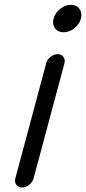

<svg xmlns="http://www.w3.org/2000/svg" viewBox="-20 -559 363 809"><path d="M174.6 -292.2Q178.7 -308.1 193.1 -319.5Q207.5 -330.8 223.1 -330.8Q239 -330.8 247.3 -319.3Q255.6 -307.9 251.5 -292.2L121.6 192.4Q117.4 208 103 219.4Q88.6 230.7 72.8 230.7Q57.1 230.7 48.8 219.5Q40.5 208.3 44.7 192.4ZM293.3 -439.9Q272 -423.1 248 -423.1Q224.1 -423.1 211.8 -439.9Q199.5 -456.8 205.8 -480.7Q212.2 -504.6 233.5 -521.6Q254.9 -538.6 278.8 -538.6Q302.7 -538.6 315.1 -521.6Q327.4 -504.6 321 -480.7Q314.7 -456.8 293.3 -439.9Z"/></svg>

Font: Tecnico
Style: GruesoInclinado
Weight: 700
Italic angle: -15°
Version: Version 1.3